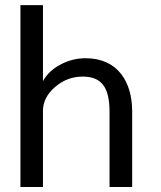

<svg xmlns="http://www.w3.org/2000/svg" viewBox="-20 -746 644 766"><path d="M151.4 0V-303.7C151.4 -339.4 167.5 -371.1 199.7 -398.9C231.9 -426.8 268.6 -440.4 309.6 -440.4C385.3 -440.4 417 -397.9 417 -299.8V0H507.3V-302.2C507.3 -418.5 450.2 -513.7 321.8 -513.7C286.1 -513.7 252.9 -505.4 221.2 -488.3C189.5 -471.7 166.5 -449.7 151.4 -422.4V-725.6H61.5V0Z"/></svg>

Font: Ride
Style: Regular
Weight: 400
Version: Version 3.000